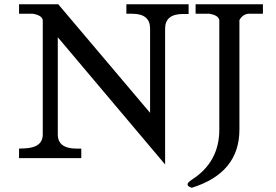

<svg xmlns="http://www.w3.org/2000/svg" viewBox="-20 -747 1302 907"><path d="M1111 -652Q1125 -678 1152 -682H1222V-727H904V-682H969Q1012 -675 1016 -652V-135Q1016 19 886 102Q866 115 866 124Q866 134 886 140Q1111 70 1111 -135ZM253 -571 760 30V-612Q760 -681 845 -681H871V-727H577V-682H605Q689 -682 689 -612V-214L255 -727H70V-682H135Q178 -675 182 -652V-112Q182 -49 95 -46L70 -45V0H364V-45H342Q253 -45 253 -112Z"/></svg>

Font: Sawarabi Mincho
Style: Regular
Weight: 400
Version: Version 1.082; ttfautohint (v1.8.4.7-5d5b)